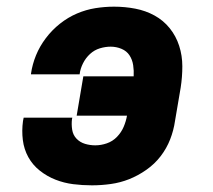

<svg xmlns="http://www.w3.org/2000/svg" viewBox="-20 -548 640 576"><path d="M256 8Q227 8 199.5 4.5Q172 1 146.5 -9Q121 -19 99.5 -36Q78 -53 65 -76.5Q52 -100 48.5 -128Q45 -156 49 -185L51 -195H197L196 -191Q194 -175 196.5 -159Q199 -143 209.5 -132Q220 -121 235 -116.5Q250 -112 266 -112Q283 -112 300.5 -118Q318 -124 331 -137.5Q344 -151 351 -167.5Q358 -184 361 -201H210L230 -319H381Q382 -336 379.5 -352.5Q377 -369 368.5 -382Q360 -395 344.5 -401.5Q329 -408 312 -408Q296 -408 279.5 -403Q263 -398 250 -386Q237 -374 229 -358Q221 -342 219 -326V-325H73V-327Q77 -355 88 -382Q99 -409 117.5 -433.5Q136 -458 160 -477Q184 -496 211 -507.5Q238 -519 266 -523.5Q294 -528 322 -528Q355 -528 386 -522Q417 -516 443.5 -501.5Q470 -487 489 -463.5Q508 -440 517.5 -410.5Q527 -381 527 -349Q527 -317 522 -285L505 -185Q501 -157 490.5 -130Q480 -103 462 -79.5Q444 -56 419 -38.5Q394 -21 367.5 -10.5Q341 0 312.5 4Q284 8 256 8Z"/></svg>

Font: Iosevka Heavy Extended Oblique
Style: Regular
Weight: 900
Width: 7
Italic angle: -9°
Monospace: yes
Designer: Belleve Invis
Foundry: Belleve Invis
Version: Version 32.5.0; ttfautohint (v1.8.4)